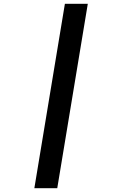

<svg xmlns="http://www.w3.org/2000/svg" viewBox="-20 -843 640 1006"><path d="M160 143 320 -823H440L280 143Z"/></svg>

Font: Iosevka Curly Slab ExObl
Style: Bold
Weight: 700
Width: 7
Italic angle: -9°
Monospace: yes
Designer: Belleve Invis
Foundry: Belleve Invis
Version: Version 11.0.0; ttfautohint (v1.8.3)